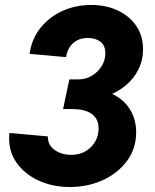

<svg xmlns="http://www.w3.org/2000/svg" viewBox="-20 -748 626 776"><path d="M262.2 7.8Q190.4 7.8 132.6 -19.8Q74.7 -47.4 43 -96.4Q11.2 -145.5 18.1 -210.4L173.3 -196.8Q172.9 -171.9 186.5 -155.3Q200.2 -138.7 221.9 -130.4Q243.7 -122.1 267.6 -122.1Q300.8 -122.1 325.7 -136.7Q350.6 -151.4 364.5 -175.5Q378.4 -199.7 378.4 -228.5Q378.4 -252.4 369.1 -267.6Q359.9 -282.7 344.7 -291.5Q329.6 -300.3 311.5 -303.7Q293.5 -307.1 275.4 -307.1H234.9L260.3 -427.2H297.4Q327.6 -427.2 352.3 -442.4Q377 -457.5 391.4 -481.7Q405.8 -505.9 405.8 -532.2Q405.8 -564.9 385.3 -579.8Q364.7 -594.7 335 -594.7Q309.1 -594.7 290.3 -584.2Q271.5 -573.7 260.7 -555.9Q250 -538.1 247.1 -517.1L99.6 -530.3Q107.9 -590.8 143.6 -635.3Q179.2 -679.7 232.7 -703.9Q286.1 -728 348.6 -728Q408.2 -728 455.8 -705.8Q503.4 -683.6 530.8 -643.3Q558.1 -603 558.1 -548.8Q558.1 -504.9 539.6 -467.5Q521 -430.2 488.3 -402.8Q455.6 -375.5 412.8 -360.4Q370.1 -345.2 320.8 -345.7L321.3 -389.6Q388.7 -390.6 435.3 -367.7Q481.9 -344.7 506.1 -304.4Q530.3 -264.2 530.3 -213.4Q530.3 -147.5 493.4 -97.7Q456.5 -47.9 395.8 -20Q335 7.8 262.2 7.8Z"/></svg>

Font: Reddit Sans ExtraBold
Style: Italic
Weight: 800
Italic angle: -11.25°
Designer: Stephen Hutchings
Version: Version 1.013